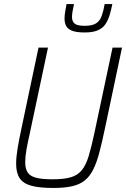

<svg xmlns="http://www.w3.org/2000/svg" viewBox="-20 -924 625 952"><path d="M244 8Q176 8 135.5 -3Q95 -14 77.5 -40.5Q60 -67 60 -112Q60 -145 67.5 -190Q75 -235 88 -295L171 -688H218L128 -264Q117 -216 111 -181Q105 -146 105 -120Q105 -87 117.5 -68.5Q130 -50 159.5 -42.5Q189 -35 240 -35Q297 -35 331 -45Q365 -55 385.5 -80Q406 -105 419.5 -149.5Q433 -194 448 -264L538 -688H585L502 -295Q487 -223 473.5 -171Q460 -119 442.5 -84Q425 -49 400 -29Q375 -9 337 -0.5Q299 8 244 8ZM400 -763Q361 -763 339 -771Q317 -779 308.5 -794.5Q300 -810 300 -831Q300 -847 303 -865.5Q306 -884 310 -904H347Q343 -885 340 -869Q337 -853 337 -840Q337 -818 350 -807Q363 -796 400 -796Q437 -796 456 -808Q475 -820 484 -844.5Q493 -869 499 -904H537Q531 -873 523 -847.5Q515 -822 502 -803Q489 -784 464.5 -773.5Q440 -763 400 -763Z"/></svg>

Font: Saira SemiCondensed ExtraLight
Style: Italic
Weight: 250
Width: 4
Italic angle: -12°
Designer: Hector Gatti with collaboration of the Omnibus-Type team
Foundry: Omnibus-Type
Version: Version 1.101